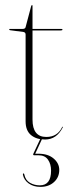

<svg xmlns="http://www.w3.org/2000/svg" viewBox="-20 -538 277 750"><path d="M72 -413 19 -420Q16 -421 16 -423Q16 -425 18 -425H68Q78.5 -425 80 -432L102 -515Q103.5 -518 105 -518Q107 -518 107 -516V-425H220Q224 -425 224 -422Q224 -419 216 -419H107V-71Q107 -3 161 -3Q204.5 -3 223 -42Q224 -43.5 225 -43Q226 -42.5 225 -40Q201 7 156 7Q122 7 101 -10.5Q80 -28 80 -64V-403Q80 -411.5 72 -413ZM139.5 0H146.5L117.5 62.5H130.5Q167.5 62.5 189.5 81.2Q211.5 100 211.5 125.5Q211.5 154.5 191 173.2Q170.5 192 138 192Q110.5 192 92 178.5Q73.5 165 69.5 144.5Q69 140 71.5 139.5Q74 139 75 143.5Q79.5 166 97 176Q114.5 186 135.5 186Q179.5 186 179.5 128.5Q179.5 103 167.5 85.8Q155.5 68.5 130.5 68.5H113.5Q107.5 68.5 110.5 62Z"/></svg>

Font: Fraunces 144pt Thin
Style: Regular
Weight: 100
Version: Version 1.000;[f99f86859]